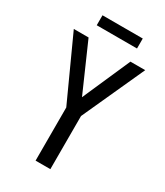

<svg xmlns="http://www.w3.org/2000/svg" viewBox="-203 -906 854 991"><g transform="rotate(30 224.0 -411.0)"><path d="M180.3 0H268.3V-316.7L436.9 -687.3H348.9L224.1 -403.3L99.3 -687.3H11.3L180.3 -316.7ZM104.3 -763H344.3V-822.4H104.3Z"/></g></svg>

Font: Secuela Black
Style: Regular
Weight: 900
Designer: Fernando Haro
Foundry: deFharo
Version: Version 1.704